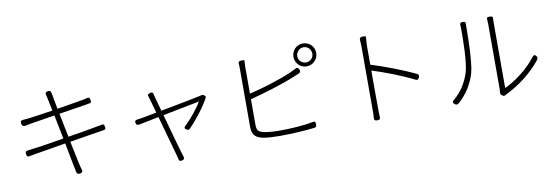

<svg xmlns="http://www.w3.org/2000/svg" viewBox="-60 -1230 5021 1741"><g transform="rotate(-10 2450.0 -359.5)"><path d="M663 -297 793 -318C816 -322 835 -325 850 -327C869 -330 871 -338 867 -357C863 -377 857 -384 838 -378C824 -375 807 -372 784 -368L655 -345L525 -324L481 -543L728 -582C740 -584 752 -586 762 -588C782 -590 784 -599 780 -619C776 -638 771 -645 753 -640C743 -638 732 -635 717 -632C672 -623 573 -608 471 -591L450 -706C448 -716 446 -728 444 -739C441 -759 432 -766 412 -763C391 -759 386 -749 392 -729C395 -718 397 -707 400 -695L423 -583C326 -568 235 -555 194 -550C176 -548 161 -547 147 -546C125 -545 120 -534 124 -513C128 -493 139 -486 159 -490C174 -493 187 -496 203 -499L433 -536L477 -316C358 -296 241 -277 190 -272C177 -270 161 -268 145 -266C123 -265 115 -255 119 -234C123 -213 130 -207 150 -212C165 -215 183 -218 205 -222C255 -230 368 -250 486 -269L526 -59C531 -41 534 -22 537 -3C540 17 551 27 571 23C593 19 599 8 592 -13C586 -31 581 -51 577 -69L534 -276Z M1256 -337 1360 -358C1400 -214 1451 -28 1463 12C1466 23 1469 33 1471 43C1474 65 1482 72 1503 67C1523 62 1528 51 1521 31C1518 21 1514 10 1511 1C1499 -37 1447 -223 1408 -367L1577 -400L1746 -433C1713 -377 1648 -295 1587 -237C1571 -223 1574 -212 1592 -202C1604 -196 1611 -195 1621 -204C1685 -267 1772 -379 1813 -457C1816 -463 1814 -471 1806 -477L1799 -482C1792 -487 1783 -488 1776 -485C1770 -483 1763 -481 1757 -480C1728 -473 1543 -437 1396 -410L1361 -536C1358 -549 1355 -559 1353 -569C1349 -587 1341 -591 1323 -586C1301 -580 1296 -572 1305 -552C1307 -544 1310 -535 1313 -525L1348 -401L1214 -376C1197 -374 1182 -371 1167 -369C1148 -367 1141 -358 1146 -339C1150 -323 1160 -318 1176 -321Z M2814 -732C2826 -719 2834 -701 2834 -682C2834 -644 2803 -613 2765 -613C2726 -613 2695 -644 2695 -682C2695 -702 2703 -719 2716 -732C2728 -745 2746 -753 2765 -753C2784 -753 2801 -745 2814 -732ZM2690 -757C2672 -738 2660 -712 2660 -682C2660 -624 2706 -577 2765 -577C2822 -577 2870 -624 2870 -682C2870 -712 2859 -738 2839 -758C2820 -776 2794 -788 2765 -788C2736 -788 2709 -776 2690 -757ZM2214 -544V-666C2214 -688 2215 -705 2217 -722C2218 -728 2214 -732 2206 -732H2187H2184C2168 -732 2159 -722 2161 -708C2163 -695 2163 -681 2163 -666C2163 -619 2163 -207 2163 -124C2163 -46 2201 -19 2271 -7C2310 0 2368 2 2423 2C2520 2 2652 -6 2736 -16C2753 -19 2756 -26 2756 -44C2756 -67 2751 -76 2729 -71C2644 -53 2518 -46 2425 -46C2374 -46 2317 -50 2284 -56C2235 -66 2214 -80 2214 -134V-371C2329 -401 2507 -453 2624 -502C2643 -509 2662 -518 2680 -525C2697 -533 2701 -544 2693 -561C2684 -580 2673 -583 2655 -572C2639 -564 2623 -556 2606 -548C2495 -500 2328 -449 2214 -423Z M3334 -263V-438C3436 -407 3604 -343 3714 -287C3731 -278 3741 -284 3748 -302C3755 -318 3753 -328 3738 -336C3625 -390 3455 -455 3334 -492V-662C3334 -682 3336 -716 3339 -743C3340 -750 3335 -755 3327 -755H3308H3305C3288 -755 3279 -744 3281 -726C3283 -703 3284 -678 3284 -662C3284 -580 3284 -131 3284 -88C3284 -64 3284 -37 3282 -13C3280 9 3288 16 3310 16C3332 16 3339 8 3337 -14C3335 -38 3335 -65 3335 -88Z M4451 -366C4451 -228 4451 -92 4451 -72C4451 -62 4450 -51 4449 -41C4446 -30 4452 -20 4460 -13C4471 -4 4483 1 4494 -8C4498 -10 4503 -13 4509 -16C4619 -70 4744 -161 4831 -272C4839 -283 4840 -295 4832 -306C4820 -324 4806 -321 4794 -304C4713 -197 4591 -112 4502 -71C4502 -78 4502 -214 4502 -355C4502 -496 4502 -642 4502 -668C4502 -685 4502 -698 4503 -709C4505 -730 4496 -733 4475 -733C4455 -733 4447 -731 4449 -711C4450 -700 4451 -685 4451 -668C4451 -643 4451 -504 4451 -366ZM4198 -465C4194 -390 4187 -317 4173 -270C4145 -181 4094 -102 4026 -46C4008 -32 4008 -19 4027 -6C4040 3 4052 2 4063 -8C4137 -72 4193 -160 4221 -255C4235 -304 4241 -381 4246 -459C4250 -537 4251 -617 4251 -668C4251 -679 4251 -690 4252 -699C4254 -720 4247 -728 4226 -728C4204 -728 4197 -719 4201 -697C4202 -688 4202 -678 4202 -668C4202 -616 4202 -540 4198 -465Z"/></g></svg>

Font: GenSenRounded2 TW L
Style: Regular
Weight: 300
Version: Version 2.100;PS 2.1;hotconv 16.6.51;makeotf.lib2.5.65220 DE